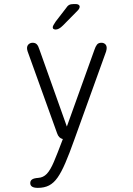

<svg xmlns="http://www.w3.org/2000/svg" viewBox="-20 -694 659 952"><path d="M167.5 237.5Q130 237.5 130 214Q130 202 139 195.8Q148 189.5 169.5 188Q194.5 186.5 212.2 167.8Q230 149 247.2 108.2Q264.5 67.5 289.5 1L291.5 -4.5Q271 -9 263 -33.5L117 -439Q114 -448.5 114 -455Q114 -467.5 122.2 -474.8Q130.5 -482 142 -482Q155 -482 162.5 -474.2Q170 -466.5 175.5 -448.5L311.5 -66.5L448 -446.5Q453.5 -463.5 460.8 -472.8Q468 -482 483 -482Q494 -482 501.5 -475.2Q509 -468.5 509 -456Q509 -452.5 508.2 -448.2Q507.5 -444 506 -438.5L348 0Q324 67.5 304.2 113.5Q284.5 159.5 265.5 186.5Q246.5 213.5 223.2 225.5Q200 237.5 167.5 237.5ZM255.5 -547.5Q251.5 -547.5 246.5 -549.8Q241.5 -552 241.5 -558.5Q241.5 -566.5 256 -587L305 -650.5Q314 -664.5 322.2 -669.2Q330.5 -674 346 -674H355.5Q364 -674 369.5 -670.5Q375 -667 375 -661Q375 -651 363.5 -640L292 -567.5Q281.5 -557 272.5 -552.2Q263.5 -547.5 255.5 -547.5Z"/></svg>

Font: Sono Monospace Light
Style: Regular
Weight: 300
Version: Version 2.112